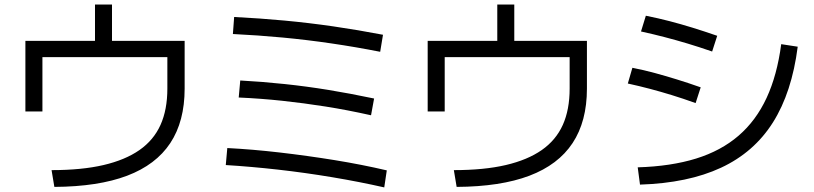

<svg xmlns="http://www.w3.org/2000/svg" viewBox="-20 -831 3560 840"><path d="M205.6 -86.7Q337.8 -86.7 432.8 -108.9Q527.8 -131.1 590 -174.4Q652.2 -217.8 682.2 -284.4Q712.2 -351.1 712.2 -443.3V-581.1H165.6V-343.3H91.1V-652.2H395.6V-811.1H470V-652.2H787.8V-443.3Q787.8 -300 725 -205Q662.2 -110 536.1 -62.2Q410 -14.4 217.8 -13.3Z M1661.1 -11.1Q1553.3 -35.6 1433.9 -55.6Q1314.4 -75.6 1196.1 -88.9Q1077.8 -102.2 967.8 -108.9L974.4 -183.3Q1083.3 -177.8 1203.3 -163.9Q1323.3 -150 1443.3 -130.6Q1563.3 -111.1 1672.2 -85.6ZM1603.3 -326.7Q1498.9 -350 1403.9 -365Q1308.9 -380 1215.6 -390Q1122.2 -400 1024.4 -404.4L1031.1 -478.9Q1131.1 -473.3 1225.6 -463.3Q1320 -453.3 1415.6 -437.8Q1511.1 -422.2 1616.7 -400ZM1643.3 -604.4Q1535.6 -625.6 1429.4 -641.1Q1323.3 -656.7 1217.2 -666.7Q1111.1 -676.7 998.9 -682.2L1004.4 -756.7Q1116.7 -751.1 1223.9 -741.1Q1331.1 -731.1 1438.3 -715.6Q1545.6 -700 1655.6 -678.9Z M1965.6 -86.7Q2097.8 -86.7 2192.8 -108.9Q2287.8 -131.1 2350 -174.4Q2412.2 -217.8 2442.2 -284.4Q2472.2 -351.1 2472.2 -443.3V-581.1H1925.6V-343.3H1851.1V-652.2H2155.6V-811.1H2230V-652.2H2547.8V-443.3Q2547.8 -300 2485 -205Q2422.2 -110 2296.1 -62.2Q2170 -14.4 1977.8 -13.3Z M2770 -98.9Q2915.6 -103.3 3025 -137.2Q3134.4 -171.1 3211.1 -237.2Q3287.8 -303.3 3333.9 -402.8Q3380 -502.2 3397.8 -637.8L3470 -626.7Q3444.4 -426.7 3361.7 -295.6Q3278.9 -164.4 3134.4 -97.2Q2990 -30 2780 -23.3ZM3023.3 -380Q2967.8 -400 2918.9 -415Q2870 -430 2823.9 -442.2Q2777.8 -454.4 2726.7 -465.6L2746.7 -534.4Q2797.8 -524.4 2844.4 -511.7Q2891.1 -498.9 2940 -483.9Q2988.9 -468.9 3045.6 -448.9ZM3095.6 -605.6Q3037.8 -625.6 2987.8 -640.6Q2937.8 -655.6 2888.9 -668.3Q2840 -681.1 2784.4 -693.3L2805.6 -762.2Q2861.1 -751.1 2910 -738.3Q2958.9 -725.6 3009.4 -710Q3060 -694.4 3117.8 -674.4Z"/></svg>

Font: Paperlogy 4 Regular
Style: Regular
Weight: 400
Designer: redesigned by Lee Juim, glyphs from Gmarket Sans & Montserrat
Foundry: PT&
Version: Version 1.001